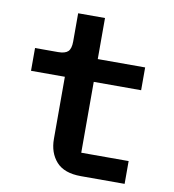

<svg xmlns="http://www.w3.org/2000/svg" viewBox="-79 -768 758 838"><g transform="rotate(10 300.0 -349.0)"><path d="M335 0Q261 0 226 -39Q191 -78 191 -140V-415H41V-516H143Q174 -516 187 -528.5Q200 -541 200 -573V-698H319V-516H529V-415H319V-101H529V0Z"/></g></svg>

Font: IBM Plex Mono SmBld
Style: Regular
Weight: 600
Monospace: yes
Designer: Mike Abbink, Paul van der Laan, Pieter van Rosmalen
Foundry: Bold Monday
Version: Version 2.3